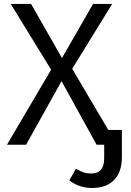

<svg xmlns="http://www.w3.org/2000/svg" viewBox="-20 -726 655 963"><path d="M523.1 -74.4H591.3V62.1Q591.3 137.9 551.5 177.4Q511.8 216.9 442.6 216.9Q377.4 216.9 327.7 179L361 120Q382.1 132.8 398.7 138.5Q415.4 144.1 439 144.1Q502.6 144.1 502.6 67.2V0H464.6L288.7 -319L110.8 0H14.9L236.4 -376.4L33.8 -706.2H135.9L290.8 -434.9L446.7 -706.2H542.6L342.1 -381Z"/></svg>

Font: Fira Code
Style: Regular
Weight: 400
Designer: Carrois Corporate, Edenspiekermann AG, Nikita Prokopov
Foundry: Carrois Corporate, Edenspiekermann AG, Nikita Prokopov
Version: Version 5.002